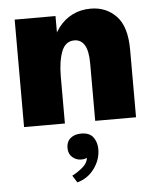

<svg xmlns="http://www.w3.org/2000/svg" viewBox="-55 -567 716 890"><g transform="rotate(-5 303.0 -121.5)"><path d="M376 -267Q376 -325 359.5 -352.5Q343 -380 312 -380Q270 -380 252.5 -334.5Q235 -289 235 -217L216 -282L209 -360Q223 -411 250 -446.5Q277 -482 315 -501Q353 -520 400 -520Q472 -520 519 -471Q566 -422 566 -314V0H376ZM45 -500H235V0H45ZM248 244Q274 231 297.5 211Q321 191 323 166Q322 169 313.5 171Q305 173 296 173Q273 173 255 157.5Q237 142 237 114Q237 85 256 69Q275 53 306 53Q345 53 362 76.5Q379 100 379 132Q379 180 349 221.5Q319 263 269 277Z"/></g></svg>

Font: Moderustic ExtraBold
Style: Regular
Weight: 800
Designer: Tural Alisoy
Foundry: TAFT Foundry
Version: Version 2.120